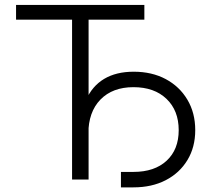

<svg xmlns="http://www.w3.org/2000/svg" viewBox="-20 -748 883 800"><path d="M46.9 -666V-727.5H581.5V-666H349.1V0H280.3V-666ZM483.9 32.7V-31.7H536.1Q624 -31.7 674.3 -78.4Q724.6 -125 724.6 -205.6Q724.6 -287.6 673.6 -336.2Q622.6 -384.8 536.1 -384.8Q448.7 -384.8 398.4 -333Q348.1 -281.2 348.1 -189.9H313Q313 -272.9 338.4 -331.1Q363.8 -389.2 413.8 -419.2Q463.9 -449.2 537.1 -449.2Q612.8 -449.2 670.4 -418.5Q728 -387.7 760.7 -332.8Q793.5 -277.8 793.5 -205.6Q793.5 -134.8 761 -81.1Q728.5 -27.3 670.7 2.7Q612.8 32.7 536.1 32.7Z"/></svg>

Font: Inter 18pt Light
Style: Regular
Weight: 300
Designer: Rasmus Andersson
Foundry: rsms
Version: Version 4.001;git-66647c0bb